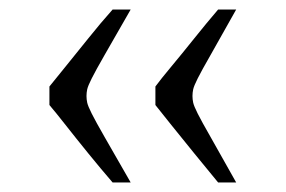

<svg xmlns="http://www.w3.org/2000/svg" viewBox="-20 -444 601 404"><path d="M385 -242Q385 -235 386.5 -228Q388 -221 396 -205Q404 -189 423.5 -155Q443 -121 477 -60H439Q415 -89 389 -121Q363 -153 340.5 -181Q318 -209 307 -223V-262Q318 -277 340.5 -304Q363 -331 389 -363.5Q415 -396 439 -424H477Q443 -363 423.5 -329Q404 -295 396 -279Q388 -263 386.5 -256Q385 -249 385 -242ZM162 -242Q162 -235 163.5 -228Q165 -221 173 -205Q181 -189 200.5 -155Q220 -121 255 -60H217Q192 -89 166 -121Q140 -153 118 -181Q96 -209 84 -223V-262Q96 -277 118 -304Q140 -331 166 -363.5Q192 -396 217 -424H255Q220 -363 200.5 -329Q181 -295 173 -279Q165 -263 163.5 -256Q162 -249 162 -242Z"/></svg>

Font: Ojuju SemiBold
Style: Regular
Weight: 600
Designer: Chisaokwu Joboson, Mirko Velimirovic
Foundry: Udi Foundry
Version: Version 1.000